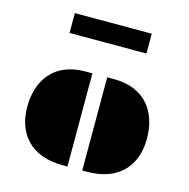

<svg xmlns="http://www.w3.org/2000/svg" viewBox="-112 -883 973 991"><g transform="rotate(15 374.5 -387.5)"><path d="M414.1 0H439.5C607.4 0 694.3 -98.6 694.3 -245.1C694.3 -383.3 620.1 -498 451.7 -498H414.1ZM54.7 -245.1C54.7 -98.6 141.6 0 309.6 0H335V-498H297.4C128.9 -498 54.7 -383.3 54.7 -245.1ZM167 -668.9H578.1V-774.9H167Z"/></g></svg>

Font: Plaster
Style: Regular
Weight: 400
Designer: Eben Sorkin
Foundry: Eben Sorkin
Version: Version 1.007